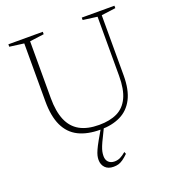

<svg xmlns="http://www.w3.org/2000/svg" viewBox="-163 -809 1083 1190"><g transform="rotate(-20 378.5 -214.0)"><path d="M606 -264.5V-654L512 -666.5V-682.5H727.5V-666.5L633.5 -654V-257Q633.5 -162 603 -103.2Q572.5 -44.5 516.5 -17.2Q460.5 10 384 10Q298 10 239.8 -19.2Q181.5 -48.5 152 -111Q122.5 -173.5 122.5 -272V-654L28 -666.5V-682.5H255V-666.5L161 -654V-279Q161 -191.5 185.2 -134Q209.5 -76.5 259.5 -48.5Q309.5 -20.5 387 -20.5Q458 -20.5 506.8 -44.2Q555.5 -68 580.8 -121.8Q606 -175.5 606 -264.5ZM382.5 56.5Q366.5 88 358.5 108.2Q350.5 128.5 347.8 142.5Q345 156.5 345 170.5Q345 196 359.5 210.5Q374 225 399.5 225Q419 225 436.5 216.8Q454 208.5 475 190.5L480.5 204.5Q461 223.5 445.2 234.5Q429.5 245.5 414.8 249.8Q400 254 382.5 254Q346.5 254 327.2 233.8Q308 213.5 308 182Q308 169.5 311.2 155Q314.5 140.5 323.8 119.8Q333 99 351 67L393.5 -6.5H413Z"/></g></svg>

Font: Newsreader ExtraLight
Style: Regular
Weight: 250
Designer: Hugues Gentile
Foundry: Production Type
Version: Version 1.003